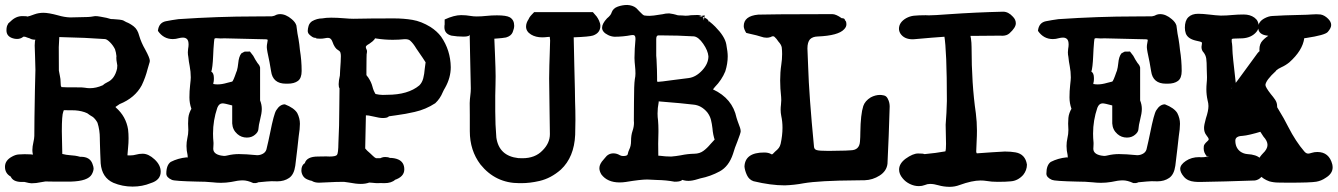

<svg xmlns="http://www.w3.org/2000/svg" viewBox="-37 -700 5344 767"><path d="M492.7 45.4Q452.1 45.4 416 30.3Q370.1 9.8 365.2 -47.4Q363.8 -67.9 363.5 -86.7Q363.3 -105.5 362.3 -123.5L361.8 -144.5V-147.9Q361.8 -180.2 352.5 -209.5Q345.7 -222.7 334.5 -232.4Q322.3 -239.3 311.5 -247.6Q291 -257.3 262.2 -259.3Q250 -259.8 217.8 -259.8Q218.3 -260.3 215.8 -253.9Q210 -240.2 210 -176.3Q210 -153.8 210.9 -130.9Q211.9 -107.9 211.9 -84Q211.9 -83 210.7 -84.2Q209.5 -85.4 214.4 -84.5Q227.5 -81.1 241.7 -80.1Q263.7 -79.1 282.7 -73.7H286.1Q321.8 -73.7 332 -46.4Q336.9 -33.7 336.9 -27.3Q336.9 -16.6 329.6 -3.4Q314.5 23.4 247.1 25.4H176.8L144.5 24.9Q134.8 25.9 127 27.8Q107.4 32.2 88.9 32.2Q81.1 32.2 61 26.9H47.4Q14.6 25.9 5.9 5.4Q-17.1 -7.3 -17.1 -33.7Q-17.1 -59.6 11.7 -74.7Q24.9 -82 37.1 -83Q49.3 -84 61 -84Q87.4 -84 103 -81.5L108.4 -81.1Q99.1 -81.1 99.1 -69.3L99.6 -68.8Q92.3 -84.5 92.3 -100.6Q92.3 -113.8 96.7 -133.3Q99.6 -145.5 100.1 -156.7Q100.1 -212.4 102.5 -339.8Q104 -380.4 104.5 -420.9L103 -476.1Q102.1 -496.6 101.6 -518.1Q101.6 -535.2 105.5 -548.8Q105.5 -554.2 104.5 -553.2Q106.4 -544.4 114.7 -544.4Q115.7 -544.4 115.2 -543.9Q108.9 -541.5 102.5 -541.5Q89.8 -541.5 81.5 -546.9L72.3 -549.8Q64 -553.7 58.1 -553.7Q56.6 -553.7 54.2 -551.8Q44.4 -544.4 30.8 -544.4Q22.5 -544.4 14.6 -546.9Q-11.2 -554.7 -11.2 -578.6Q-11.2 -594.7 -5.9 -602.1Q-5.9 -605 -1.5 -608.6Q2.9 -612.3 5.4 -614.7Q26.4 -635.7 52.2 -635.7Q70.8 -635.7 72.3 -633.8L68.4 -632.8Q81.5 -635.3 100.1 -642.6Q117.2 -648.9 136.7 -648.9Q157.2 -648.9 194.8 -638.7Q219.7 -631.3 243.2 -630.4Q262.2 -631.3 281.7 -631.3Q320.3 -631.3 334 -634.3L343.3 -635.7Q352.5 -635.7 364.7 -633.3Q391.6 -628.9 405.8 -624L417 -623.5Q443.8 -622.1 454.6 -618.7L467.3 -611.8Q481.9 -606.4 497.3 -594.5Q512.7 -582.5 519 -557.6Q527.3 -529.3 543 -502.4Q561.5 -468.3 561.5 -457.5Q561.5 -452.1 559.6 -447.8L552.7 -424.3Q544.4 -391.1 529.3 -359.4Q502.4 -309.1 440.9 -284.2L423.8 -272.5Q421.4 -276.9 426.3 -270Q466.3 -234.9 474.6 -183.1Q476.6 -165.5 476.6 -147.9Q476.6 -128.4 474.6 -109.6Q472.7 -90.8 471.7 -74.7Q471.7 -75.2 467.3 -79.6Q473.6 -79.1 481.9 -79.1Q496.1 -79.1 507.3 -82.5Q518.6 -85.9 533.2 -85.9Q556.2 -85.9 580.6 -63.2Q605 -40.5 605 -14.2Q605 19.5 564.9 31.7Q531.7 45.4 492.7 45.4ZM322.3 -347.7Q347.2 -347.7 373.5 -359.4Q379.9 -365.7 392.1 -371.6Q421.4 -384.8 430.7 -425.8Q431.6 -431.6 431.6 -438.5Q431.6 -440.9 429.7 -450.2Q427.7 -459.5 427.7 -469.7L428.2 -475.6Q426.8 -490.2 422.4 -503.4Q414.6 -519 402.6 -531Q390.6 -543 382.8 -543.9Q300.8 -549.8 219.2 -551.3L193.4 -552.2Q196.8 -552.2 199.7 -557.6L200.2 -558.6Q199.2 -534.7 197.8 -511.7L198.2 -418Q199.7 -407.7 202.4 -396Q205.1 -384.3 205.1 -372.1Q205.1 -355.5 208 -353.5Q210 -352.1 208 -352.1Q218.3 -352.1 232.4 -351.1H262.7Q297.9 -351.1 301.8 -349.6Q311 -347.7 322.3 -347.7Z M985.8 31.2H974.6Q951.2 20.5 933.1 20.5Q914.1 20.5 886.2 26.9Q865.7 30.3 845.7 30.3Q829.1 30.3 812.5 28.3Q783.7 25.4 749.5 25.4Q660.6 23.4 649.9 18.6Q627.4 8.8 627.4 -6.3Q627.4 -40.5 645 -53.2Q673.8 -67.9 707.5 -71.3Q712.9 -71.3 712.9 -70.8Q712.9 -75.7 712.4 -80.1Q708 -98.6 708 -116.7Q708 -132.3 711.4 -147.9Q715.3 -164.1 715.3 -180.7L714.4 -206.5Q714.4 -217.8 715.3 -229Q717.3 -249 729.5 -268.6Q727.5 -265.6 728 -262.7L727.5 -265.6Q719.7 -287.6 719.7 -311Q719.7 -336.4 722.4 -359.4Q725.1 -382.3 725.1 -390.6Q725.1 -413.6 720.7 -436.5Q717.3 -452.6 715.3 -472.7Q713.4 -481.9 713.4 -491.2Q713.4 -497.6 714.4 -504.4Q716.3 -514.2 716.3 -522Q716.3 -537.6 710.2 -543.7Q704.1 -549.8 693.8 -549.8Q686 -549.8 676.8 -547.4Q665 -543.9 653.3 -543.9Q616.2 -543.9 593.8 -576.7Q597.2 -609.4 625.5 -615.2Q650.4 -620.1 675.8 -623.5Q835.4 -634.3 980.5 -634.3L1049.3 -634.8Q1058.1 -635.7 1068.8 -641.6Q1076.2 -643.6 1081.5 -643.6Q1105 -643.6 1128.4 -623.5Q1143.1 -611.3 1147 -598.1Q1148.9 -581.5 1151.4 -565.9Q1155.8 -544.4 1158.7 -522.5L1161.1 -500.5Q1168 -458.5 1168 -416.5Q1168 -387.7 1153.1 -376.7Q1138.2 -365.7 1112.3 -365.7H1105Q1052.7 -365.7 1045.9 -415.5L1039.6 -452.1Q1028.8 -501 1028.8 -511.7Q1028.8 -520 1030.5 -527.6Q1032.2 -535.2 1032.2 -538.1Q1032.2 -541 1032.2 -541Q1030.3 -543 1024.4 -543L859.4 -546.9L844.7 -546.4L827.6 -547.4Q822.3 -547.4 820.8 -546.4Q818.8 -544.9 817.9 -531.7Q815.4 -504.4 814.5 -477.5Q812.5 -429.2 806.6 -411.6Q805.2 -407.2 806.6 -414.1Q817.4 -408.7 817.4 -388.2Q817.9 -374.5 813.5 -360.4L814.9 -365.2Q818.8 -362.8 831.5 -362.8Q849.6 -362.8 870.6 -369.1L890.1 -374Q894.5 -375 907.2 -412.6L909.2 -417Q913.1 -430.7 914.6 -446.8Q917 -474.1 927.2 -486.8L939.9 -493.7L961.4 -494.1L974.6 -477.1Q982.9 -460.9 991.7 -448.2Q992.2 -447.3 994.1 -445.3Q996.1 -443.4 998.3 -439.7Q1000.5 -436 1002 -430.2V-300.8V-298.8Q1008.8 -282.2 1008.8 -264.6Q1008.8 -248 1001.5 -219.7Q996.6 -201.7 995.1 -183.1Q994.1 -171.9 981.4 -161.6Q968.3 -150.4 949.2 -150.4Q927.2 -150.4 911.1 -164.6Q892.1 -181.2 890.6 -207V-278.8Q860.4 -287.1 852.1 -287.1Q837.9 -287.1 831.1 -269.5Q814 -219.2 814 -166.5Q814 -148.4 815.9 -129.9V-125Q815.9 -119.6 815.4 -115Q814.9 -110.4 814.9 -106Q814.9 -84.5 846.2 -78.6Q854 -77.1 857.9 -77.1Q864.3 -77.1 872.1 -79.1Q894 -84.5 917.5 -84.5Q944.3 -84.5 989.3 -80.1H991.7Q1002.4 -80.1 1013.2 -85.9Q1023.9 -91.8 1027.3 -103Q1035.2 -135.3 1042 -168.9Q1057.1 -245.1 1066.4 -259.3Q1081.1 -283.2 1101.1 -283.2Q1137.7 -269 1150.4 -248.5Q1161.1 -227.5 1161.1 -205.6Q1161.1 -185.5 1156.2 -155.3L1150.9 -106.9L1142.6 -38.1Q1137.7 -2.9 1118.2 10.7Q1098.6 24.4 1070.8 24.4L1048.3 23.9Q1037.6 23.9 993.7 28.3Q994.6 28.3 993.2 29.1Q991.7 29.8 985.8 31.2Z M1404.3 34.7Q1385.3 34.7 1357.4 29.3L1336.9 26.4Q1305.2 26.4 1272 28.3L1237.8 29.8Q1219.7 29.8 1208.5 22.5Q1201.2 21.5 1189.7 16.4Q1178.2 11.2 1172.6 1.2Q1167 -8.8 1167 -19Q1167 -40 1180.7 -48.3Q1188.5 -74.7 1233.4 -74.7L1266.1 -75.2L1279.8 -74.7Q1303.7 -74.7 1309.1 -81.1Q1314.5 -87.4 1314.9 -129.4Q1318.4 -198.2 1318.4 -267.1Q1318.4 -309.6 1319.3 -347.2Q1315.9 -351.6 1315.9 -363.8Q1315.9 -377 1320.8 -398.4L1321.8 -419.9Q1324.7 -457.5 1324.7 -476.1Q1324.7 -483.4 1323 -489.5Q1321.3 -495.6 1314 -499.5Q1299.8 -507.3 1291 -533.2Q1285.6 -548.8 1273.4 -548.8Q1268.1 -548.8 1260 -547.1Q1252 -545.4 1241.7 -545.4Q1227.1 -545.4 1224.1 -547.9L1227.1 -548.3Q1217.3 -548.3 1210.7 -552.5Q1204.1 -556.6 1198.2 -562.5Q1192.4 -568.4 1192.4 -576.7Q1192.4 -585.4 1195.8 -596.7Q1199.2 -607.9 1209.5 -615.2Q1229.5 -626.5 1250 -626.5Q1265.1 -629.4 1286.1 -629.4Q1309.6 -629.4 1337.9 -627Q1360.4 -625 1375 -625Q1439 -626.5 1536.1 -626.5Q1575.7 -626.5 1610.8 -620.6Q1646 -614.7 1682.6 -592.3Q1709 -575.2 1725.1 -553.7Q1762.7 -499.5 1763.7 -431.6Q1763.7 -389.6 1741.2 -349.6Q1735.8 -340.8 1731.9 -332Q1721.2 -305.7 1701.7 -287.6Q1663.6 -262.7 1619.6 -252.9Q1584.5 -244.6 1544.4 -239.3Q1527.3 -237.3 1516.6 -235.4Q1511.7 -228.5 1492.2 -228.5Q1479.5 -228.5 1455.6 -234.4Q1434.1 -239.7 1421.4 -239.7Q1417 -239.7 1424.8 -243.7Q1421.9 -117.7 1421.9 -106.9Q1428.2 -98.6 1441.9 -87.4L1451.7 -78.1Q1459.5 -70.3 1465.3 -67.9H1481.9Q1481 -67.4 1487.1 -70.1Q1493.2 -72.8 1501.5 -72.8Q1513.2 -72.8 1520 -69.3H1518.6Q1539.1 -69.3 1553.7 -63Q1578.1 -52.2 1578.1 -23.4Q1578.1 6.3 1539.1 19L1542 17.6Q1527.3 31.7 1498 31.7L1482.4 31.2L1473.6 31.7Q1461.9 31.7 1452.1 30.3L1438 29.3Q1423.3 34.7 1404.3 34.7ZM1491.7 -320.8 1509.8 -321.3Q1593.3 -321.3 1638.2 -358.9Q1649.4 -370.1 1653.8 -387.2Q1658.2 -404.3 1659.7 -424.8Q1661.1 -438.5 1663.1 -450.2V-450.7Q1663.1 -450.7 1663.1 -451.2Q1658.7 -459 1626 -506.3Q1613.8 -526.9 1601.6 -537.6Q1595.2 -543.5 1581.5 -543.5H1579.1Q1556.2 -541 1532.2 -541Q1500 -541 1467.8 -545.9Q1462.9 -546.9 1460.9 -546.9Q1461.9 -546.9 1457.8 -541.3Q1453.6 -535.6 1438 -524.9Q1424.3 -517.6 1424.3 -512.2Q1424.3 -508.3 1427.7 -501.5L1429.2 -496.6Q1429.2 -489.7 1428.5 -487.1Q1427.7 -484.4 1427.7 -484.9L1427.2 -466.8L1426.8 -421.9V-399.9Q1426.8 -399.9 1431.2 -394L1433.6 -391.1Q1446.3 -372.1 1450.7 -354.5Q1455.1 -336.9 1462.9 -325.2Q1458.5 -325.7 1464.8 -324.2Q1476.6 -321.3 1491.7 -320.8Z M2045.4 31.7H2037.6Q1942.4 31.7 1882.3 -43Q1839.8 -99.1 1839.8 -175.8V-239.7Q1839.4 -263.2 1839.4 -288.1Q1839.8 -303.7 1841.8 -318.4Q1843.8 -333 1843.8 -346.7Q1842.8 -417 1840.8 -485.8Q1839.4 -533.2 1839.4 -558.1L1839.8 -563Q1839.8 -553.7 1814.9 -553.7Q1789.6 -553.7 1766.6 -557.6Q1738.3 -564.9 1738.3 -591.3Q1738.3 -598.1 1739.3 -602.5Q1739.3 -604 1739.3 -622.1Q1777.3 -639.6 1805.2 -639.6Q1824.7 -639.6 1843.8 -636.2Q1854 -634.3 1867.7 -634.3Q1885.7 -634.3 1906.2 -636.5Q1926.8 -638.7 1948.2 -638.7Q1985.8 -638.7 1999.5 -630.9Q2017.1 -620.6 2017.1 -597.2Q2017.1 -586.4 2011 -571.3Q2004.9 -556.2 1984.4 -550.3Q1967.3 -547.4 1952.9 -546.6Q1938.5 -545.9 1931.6 -544.9Q1937 -548.8 1937.5 -551.3Q1938.5 -517.1 1940.4 -481.9Q1942.9 -421.4 1942.9 -395.5L1942.4 -360.8Q1941.4 -339.8 1941.4 -317.9V-255.4Q1941.4 -202.6 1945.8 -150.4Q1956.5 -77.1 2033.2 -68.4L2049.8 -67.9Q2100.6 -67.9 2129.9 -98.6Q2159.7 -127.9 2159.7 -164.1Q2159.7 -188 2158.4 -253.9Q2157.2 -319.8 2156.7 -386.7Q2157.2 -439 2159.2 -489.7Q2160.2 -535.6 2160.6 -538.6Q2159.2 -548.3 2158.7 -557.6Q2158.7 -562.5 2159.7 -559.6Q2170.9 -553.7 2171.4 -553.7Q2164.6 -553.7 2149.4 -552.2Q2140.1 -550.8 2128.9 -550.8Q2103 -550.8 2084.5 -562Q2064.5 -574.2 2064.5 -593.8Q2064.5 -608.4 2074.7 -623.5L2077.6 -629.4Q2082 -636.2 2085.9 -640.1L2096.7 -651.4H2331.5L2347.2 -633.3V-632.8Q2350.6 -628.9 2356 -617.7Q2361.3 -606.4 2361.3 -596.7Q2361.3 -568.4 2332 -558.1Q2317.4 -553.2 2253.4 -550.8Q2252.9 -550.8 2253.9 -551.8Q2254.9 -552.7 2254.9 -547.4Q2255.9 -491.7 2257.3 -436Q2260.3 -323.2 2260.3 -294.9Q2261.7 -258.3 2261.7 -221.2Q2261.7 -191.9 2260.7 -161.6Q2256.8 -72.3 2203.6 -22.5Q2164.1 12.2 2118.2 22.9Q2080.1 31.7 2045.4 31.7Z M2438.5 28.8Q2389.2 28.8 2365.2 -3.4Q2357.4 -16.6 2357.4 -28.3Q2357.4 -44.9 2374.5 -63L2379.4 -68.8Q2392.6 -87.4 2413.6 -87.4Q2426.8 -87.4 2439.9 -79.6Q2445.3 -76.7 2452.6 -76.7Q2469.2 -76.7 2470.7 -84Q2472.2 -93.3 2476.6 -102.5Q2483.9 -116.7 2483.9 -136.7Q2483.9 -159.7 2489.7 -176.5Q2495.6 -193.4 2495.6 -209.5L2495.1 -217.8L2495.6 -291Q2495.6 -361.8 2499 -383.8Q2501.5 -395 2501.5 -406.2Q2501.5 -420.9 2499.8 -436.3Q2498 -451.7 2497.6 -468.3Q2498 -505.9 2501.5 -542V-546.4Q2501.5 -560.1 2491.7 -560.1L2484.9 -559.6Q2451.7 -553.2 2417.5 -553.2Q2403.8 -554.2 2392.1 -560.1Q2368.2 -571.8 2368.2 -589.4Q2368.2 -605.5 2387.7 -626.5Q2403.8 -639.6 2406.2 -649.9Q2412.1 -667 2430.9 -673.6Q2449.7 -680.2 2468.8 -680.2Q2490.2 -679.2 2504.4 -668L2517.1 -654.8Q2531.2 -639.6 2536.6 -638.2Q2546.4 -636.7 2558.1 -636.7Q2570.8 -636.7 2602.1 -642.1Q2606 -642.1 2609.4 -643.1Q2621.6 -646.5 2636.2 -646.5Q2654.3 -644 2662.4 -641.4Q2670.4 -638.7 2672.9 -638.7Q2682.6 -638.7 2688.5 -638.2Q2695.3 -637.2 2701.7 -637.2Q2711.9 -637.2 2723.1 -639.2Q2735.4 -640.1 2748 -640.1Q2774.4 -640.1 2774.4 -618.2L2778.3 -638.7L2755.4 -634.8Q2764.6 -634.8 2771.7 -632.3Q2778.8 -629.9 2786.9 -624.3Q2794.9 -618.7 2794.9 -608.9V-615.7L2797.9 -613.3Q2809.1 -604.5 2820.3 -593.3Q2858.4 -554.7 2864.3 -523.4Q2870.1 -492.2 2870.1 -475.1Q2870.1 -445.8 2860.4 -415Q2846.2 -380.4 2818.8 -352.5Q2809.6 -341.3 2809.6 -340.3Q2809.6 -343.8 2811.5 -342.8Q2889.2 -306.6 2905.3 -229.5Q2906.7 -223.6 2919.4 -189.5Q2921.9 -181.6 2921.9 -175.3Q2921.9 -168.9 2908.7 -134.8Q2898.4 -110.4 2891.1 -85Q2874.5 -35.2 2838.1 -15.4Q2801.8 4.4 2760.3 12.7Q2755.4 13.7 2750.5 15.6Q2728.5 22.5 2713.4 22.5Q2698.7 22.5 2686.5 17.6H2687.5Q2691.9 17.6 2684.3 21.7Q2676.8 25.9 2657.7 25.9Q2624 19.5 2587.9 19L2548.3 17.1Q2522 17.1 2462.9 26.9Q2450.2 28.8 2438.5 28.8ZM2645.5 -74.7Q2663.6 -76.2 2682.6 -79.6Q2710 -85.4 2737.3 -85.9Q2758.3 -86.4 2772.9 -97.2Q2787.6 -107.9 2801.3 -124.5Q2817.9 -142.1 2818.4 -143.1Q2818.8 -144 2818.8 -140.6V-139.2Q2811 -162.1 2809.1 -187.5Q2807.1 -205.1 2803.2 -220.9Q2799.3 -236.8 2788.6 -251Q2764.6 -279.8 2731.9 -282.2Q2693.8 -287.1 2595.7 -294.9H2593.3Q2595.2 -294.9 2594.2 -291Q2589.8 -268.6 2589.8 -246.6Q2589.8 -232.4 2591.8 -218.3Q2593.3 -199.7 2593.3 -181.6V-172.4Q2592.3 -149.4 2592.3 -126.5L2592.8 -78.1L2600.6 -77.6Q2621.6 -74.7 2640.6 -74.7ZM2590.8 -373Q2599.6 -373 2652.8 -380.4Q2683.6 -384.8 2714.4 -388.2Q2743.2 -392.1 2768.1 -418.9Q2793 -445.8 2793 -475.1Q2791 -498 2772.2 -525.1Q2753.4 -552.2 2735.4 -554.7Q2671.4 -558.6 2606 -558.6H2592.3Q2584.5 -558.1 2584.5 -543.5V-477.5Q2585.4 -476.6 2587.4 -420.9L2587.9 -391.6V-378.4Q2587.9 -373 2590.8 -373Z M3098.1 40.5Q3042 40.5 2973.1 23.9Q2955.1 17.6 2946.8 -0.5Q2938.5 -18.6 2937 -34.2Q2939 -90.8 3015.6 -90.8Q3032.2 -90.8 3042.5 -85Q3045.9 -83 3046.9 -83Q3048.8 -83 3059.1 -94.2Q3069.3 -102.5 3074.2 -109.1Q3079.1 -115.7 3081.5 -125.5Q3088.9 -159.2 3088.9 -189.5Q3088.9 -214.4 3084 -236.8Q3081.5 -249 3081.5 -261.7Q3081.5 -272 3082.8 -281.7Q3084 -291.5 3084 -299.8Q3084 -306.6 3083.5 -312.5Q3079.6 -347.2 3079.6 -378.4Q3079.6 -411.6 3084 -440.9Q3087.4 -462.9 3087.4 -483.9Q3087.4 -498 3085.9 -510.7Q3084 -521.5 3072.8 -533.7Q3064.9 -545.9 3056.6 -553.2Q3054.2 -555.2 3050.3 -555.2Q3047.4 -555.2 3041 -551.8Q3033.2 -549.3 3026.4 -549.3Q3014.2 -549.3 3003.4 -553.5Q2992.7 -557.6 2950.7 -566.9Q2950.7 -567.4 2943.8 -568.8Q2934.1 -585 2934.1 -595.7Q2934.1 -636.2 2992.2 -641.6Q3015.6 -643.1 3287.6 -643.6Q3302.7 -643.6 3325.2 -627.4Q3338.4 -627.4 3338.4 -619.1Q3344.2 -615.7 3344.2 -602.5Q3344.2 -592.3 3335 -583Q3312 -557.6 3229 -554.2Q3209.5 -553.7 3198.7 -543Q3188.5 -531.2 3188.5 -506.3Q3190.4 -469.2 3191.4 -433.6Q3194.8 -320.3 3214.8 -113.3Q3215.8 -103.5 3225.1 -100.6Q3234.9 -97.2 3272.9 -97.2Q3331.1 -97.7 3340.3 -98.4Q3349.6 -99.1 3361.3 -99.6Q3396 -100.1 3398.4 -134.3Q3399.9 -152.8 3399.9 -171.4Q3400.9 -243.2 3411.6 -276.4Q3418.5 -296.9 3441.4 -311Q3460 -320.8 3478.5 -320.8Q3484.4 -320.8 3493.9 -318.8Q3503.4 -316.9 3508.8 -306.9Q3514.2 -296.9 3515.6 -288.8Q3517.1 -280.8 3517.1 -274.9Q3513.7 -155.8 3508.3 -45.9Q3504.9 -16.6 3477.1 1.2Q3449.2 19 3417.5 20Q3400.4 20.5 3382.8 20.5Q3235.4 21.5 3172.9 32.2Q3137.2 39.1 3098.1 40.5Z M3755.9 46.4Q3731.4 45.9 3712.6 40.3Q3693.8 34.7 3678.2 34.7Q3667.5 34.7 3657.7 39.1Q3646.5 43.5 3633.8 43.5Q3615.2 43.5 3597.7 34.9Q3580.1 26.4 3568.8 12.2Q3554.7 -4.4 3554.7 -22.5Q3554.7 -46.4 3580.6 -65.9Q3609.9 -86.9 3630.4 -86.9Q3652.3 -86.9 3654.8 -84.5Q3653.8 -84.5 3658.2 -84.5Q3701.7 -88.4 3741.7 -95.7Q3738.8 -92.8 3739.7 -95.7Q3742.2 -102.1 3742.2 -125L3740.7 -201.7Q3744.6 -250 3745.6 -296.9Q3745.6 -498 3734.9 -559.6Q3737.8 -554.7 3742.2 -553.7Q3690.9 -550.3 3616.7 -543.5L3609.4 -543Q3574.7 -543 3559.6 -566.4Q3554.2 -575.7 3554.2 -585Q3554.2 -610.8 3583 -627.4Q3597.7 -635.3 3613.3 -637.2Q3633.3 -639.2 3661.1 -639.2L3673.3 -638.7Q3694.3 -638.7 3752 -643.1Q3863.3 -650.9 3970.2 -653.3Q3991.2 -653.3 4009.3 -633.3Q4021 -621.6 4021 -606.9Q4021 -589.8 3995.6 -566.9Q3984.9 -557.1 3965.8 -557.1L3961.4 -557.6L3844.2 -556.6Q3836.4 -556.6 3837.4 -557.6Q3839.8 -560.5 3839.8 -559.6Q3839.8 -554.7 3841.8 -545.9Q3844.2 -528.8 3844.2 -512.2Q3844.2 -364.7 3861.3 -247.6Q3865.7 -212.9 3865.7 -178.2Q3865.7 -157.2 3864.5 -136.7Q3863.3 -116.2 3862.8 -95.2Q3862.8 -90.8 3864.3 -89.1Q3865.7 -87.4 3864.7 -87.4Q3896 -89.4 3927.2 -91.8Q3971.2 -94.7 3977.1 -94.7Q4001 -94.7 4020 -91.3Q4059.1 -84 4065.4 -42.5Q4065.4 -20 4050.3 -1Q4028.8 22.5 4000.5 24.4Q3981.9 26.4 3948.7 26.4Q3923.3 26.4 3904.3 22.9Q3892.6 21 3880.4 21Q3846.2 21 3796.4 39.1Q3777.3 46.4 3755.9 46.4Z M4501.5 31.2H4490.2Q4466.8 20.5 4448.7 20.5Q4429.7 20.5 4401.9 26.9Q4381.3 30.3 4361.3 30.3Q4344.7 30.3 4328.1 28.3Q4299.3 25.4 4265.1 25.4Q4176.3 23.4 4165.5 18.6Q4143.1 8.8 4143.1 -6.3Q4143.1 -40.5 4160.6 -53.2Q4189.5 -67.9 4223.1 -71.3Q4228.5 -71.3 4228.5 -70.8Q4228.5 -75.7 4228 -80.1Q4223.6 -98.6 4223.6 -116.7Q4223.6 -132.3 4227.1 -147.9Q4231 -164.1 4231 -180.7L4230 -206.5Q4230 -217.8 4231 -229Q4232.9 -249 4245.1 -268.6Q4243.2 -265.6 4243.7 -262.7L4243.2 -265.6Q4235.4 -287.6 4235.4 -311Q4235.4 -336.4 4238 -359.4Q4240.7 -382.3 4240.7 -390.6Q4240.7 -413.6 4236.3 -436.5Q4232.9 -452.6 4231 -472.7Q4229 -481.9 4229 -491.2Q4229 -497.6 4230 -504.4Q4231.9 -514.2 4231.9 -522Q4231.9 -537.6 4225.8 -543.7Q4219.7 -549.8 4209.5 -549.8Q4201.7 -549.8 4192.4 -547.4Q4180.7 -543.9 4168.9 -543.9Q4131.8 -543.9 4109.4 -576.7Q4112.8 -609.4 4141.1 -615.2Q4166 -620.1 4191.4 -623.5Q4351.1 -634.3 4496.1 -634.3L4564.9 -634.8Q4573.7 -635.7 4584.5 -641.6Q4591.8 -643.6 4597.2 -643.6Q4620.6 -643.6 4644 -623.5Q4658.7 -611.3 4662.6 -598.1Q4664.6 -581.5 4667 -565.9Q4671.4 -544.4 4674.3 -522.5L4676.8 -500.5Q4683.6 -458.5 4683.6 -416.5Q4683.6 -387.7 4668.7 -376.7Q4653.8 -365.7 4627.9 -365.7H4620.6Q4568.4 -365.7 4561.5 -415.5L4555.2 -452.1Q4544.4 -501 4544.4 -511.7Q4544.4 -520 4546.1 -527.6Q4547.9 -535.2 4547.9 -538.1Q4547.9 -541 4547.9 -541Q4545.9 -543 4540 -543L4375 -546.9L4360.4 -546.4L4343.3 -547.4Q4337.9 -547.4 4336.4 -546.4Q4334.5 -544.9 4333.5 -531.7Q4331.1 -504.4 4330.1 -477.5Q4328.1 -429.2 4322.3 -411.6Q4320.8 -407.2 4322.3 -414.1Q4333 -408.7 4333 -388.2Q4333.5 -374.5 4329.1 -360.4L4330.6 -365.2Q4334.5 -362.8 4347.2 -362.8Q4365.2 -362.8 4386.2 -369.1L4405.8 -374Q4410.2 -375 4422.9 -412.6L4424.8 -417Q4428.7 -430.7 4430.2 -446.8Q4432.6 -474.1 4442.9 -486.8L4455.6 -493.7L4477.1 -494.1L4490.2 -477.1Q4498.5 -460.9 4507.3 -448.2Q4507.8 -447.3 4509.8 -445.3Q4511.7 -443.4 4513.9 -439.7Q4516.1 -436 4517.6 -430.2V-300.8V-298.8Q4524.4 -282.2 4524.4 -264.6Q4524.4 -248 4517.1 -219.7Q4512.2 -201.7 4510.7 -183.1Q4509.8 -171.9 4497.1 -161.6Q4483.9 -150.4 4464.8 -150.4Q4442.9 -150.4 4426.8 -164.6Q4407.7 -181.2 4406.2 -207V-278.8Q4376 -287.1 4367.7 -287.1Q4353.5 -287.1 4346.7 -269.5Q4329.6 -219.2 4329.6 -166.5Q4329.6 -148.4 4331.5 -129.9V-125Q4331.5 -119.6 4331.1 -115Q4330.6 -110.4 4330.6 -106Q4330.6 -84.5 4361.8 -78.6Q4369.6 -77.1 4373.5 -77.1Q4379.9 -77.1 4387.7 -79.1Q4409.7 -84.5 4433.1 -84.5Q4460 -84.5 4504.9 -80.1H4507.3Q4518.1 -80.1 4528.8 -85.9Q4539.6 -91.8 4543 -103Q4550.8 -135.3 4557.6 -168.9Q4572.8 -245.1 4582 -259.3Q4596.7 -283.2 4616.7 -283.2Q4653.3 -269 4666 -248.5Q4676.8 -227.5 4676.8 -205.6Q4676.8 -185.5 4671.9 -155.3L4666.5 -106.9L4658.2 -38.1Q4653.3 -2.9 4633.8 10.7Q4614.3 24.4 4586.4 24.4L4564 23.9Q4553.2 23.9 4509.3 28.3Q4510.3 28.3 4508.8 29.1Q4507.3 29.8 4501.5 31.2Z M5108.9 29.8 5070.3 29.3Q5051.3 29.3 5033.7 24.4Q4983.9 6.3 4983.9 -35.2Q4983.9 -62 5007.8 -86.9Q5026.4 -104.5 5026.4 -121.1Q5026.4 -136.7 5010.3 -154.3Q5004.9 -162.1 4997.6 -173.8L5013.2 -178.2Q5010.3 -175.3 5003.9 -175.3Q4951.2 -159.2 4926.3 -157.2Q4897.9 -156.2 4897.9 -138.2Q4897.9 -110.4 4917 -95.2Q4929.7 -85.9 4945.3 -84.5Q4982.4 -82.5 4997.6 -67.1Q5012.7 -51.8 5012.7 -16.1Q5011.7 -3.9 5001.5 7.3Q4991.2 18.6 4976.1 21Q4852.1 25.4 4757.3 26.9Q4743.2 26.9 4734.4 25.9Q4707 23.4 4692.4 6.1Q4677.7 -11.2 4677.7 -25.4Q4677.7 -42 4700.2 -57.1Q4722.7 -72.3 4753.4 -72.3L4760.3 -71.8Q4771 -71.8 4777.8 -72.8Q4791.5 -75.7 4793 -77.1L4783.7 -75.7L4785.6 -65.4Q4785.2 -73.7 4783.2 -76.7Q4771.5 -90.3 4771.5 -106.9Q4771.5 -108.4 4772 -116Q4772.5 -123.5 4786.1 -135.7Q4791.5 -140.1 4791.5 -143.6Q4791.5 -148.4 4782.2 -159.9Q4772.9 -171.4 4772.9 -189Q4772.9 -200.7 4780.3 -227.1Q4790.5 -257.3 4790.5 -276.4Q4790.5 -287.1 4787.1 -299.3Q4782.2 -321.3 4782.2 -343.3Q4782.2 -355.5 4783.4 -367.7Q4784.7 -379.9 4784.7 -391.6L4783.7 -423.8Q4783.7 -452.1 4781.7 -465.8Q4779.8 -479.5 4771 -490.7Q4762.7 -499 4762.7 -512.7Q4764.6 -524.4 4764.6 -526.4Q4764.6 -529.3 4764.2 -530.3Q4761.7 -533.7 4740.7 -537.6Q4708.5 -544.9 4700.2 -565.9Q4696.3 -577.1 4696.3 -589.4Q4696.3 -617.7 4710.2 -631.3Q4724.1 -645 4749.5 -645Q4767.6 -645 4795.9 -641.6Q4817.9 -638.7 4839.8 -637.7Q4862.8 -637.7 4886.2 -640.1Q4908.2 -642.1 4931.2 -642.1Q4957 -642.1 4974.1 -629.6Q4991.2 -617.2 4991.2 -595.7Q4991.2 -583.5 4981.9 -572.3Q4962.4 -549.3 4926.8 -546.9L4910.2 -546.4Q4885.7 -546.4 4883.8 -543.9Q4883.3 -543.5 4883.3 -537.6Q4883.3 -532.2 4884.8 -524.9Q4886.2 -512.7 4886.2 -502Q4886.2 -482.9 4899.9 -365.7Q4878.9 -344.7 4880.4 -344.7Q4887.7 -351.1 4986.8 -487.8Q4994.6 -497.6 4994.6 -494.1L4994.1 -502.9Q4994.1 -524.9 5007.3 -538.6Q5020.5 -552.2 5035.2 -560.1Q5049.8 -567.9 5039.1 -557.6L5052.7 -555.7Q5042 -555.7 5038.8 -556.2Q5035.6 -556.6 5031.7 -556.6L5017.1 -559.1Q4989.3 -565.4 4989.3 -590.3Q4989.3 -613.8 5015.6 -627.4Q5031.7 -635.7 5046.4 -636.2Q5096.7 -639.2 5146 -640.1Q5195.3 -641.1 5199.7 -642.1Q5210.9 -643.1 5221.7 -643.1Q5231.4 -643.1 5238.8 -642.1Q5254.4 -639.2 5268.6 -625Q5280.8 -612.8 5280.8 -600.1Q5280.8 -587.9 5267.1 -572.3Q5255.9 -559.6 5181.2 -548.3L5173.3 -547.4Q5166.5 -498 5113.3 -450.7Q5098.1 -438.5 5081.5 -431.2Q5068.4 -425.3 5060.5 -418Q5060.1 -417.5 5060.1 -416.5Q5020 -379.9 5018.1 -360.8Q5018.1 -351.6 5040 -323.7Q5049.3 -313 5057.1 -301.3Q5064.9 -289.6 5064.9 -275.4Q5064.9 -270 5065.4 -271Q5094.7 -223.1 5109.4 -192.9Q5139.2 -134.8 5173.3 -95.2Q5180.7 -86.4 5189 -86.4Q5193.8 -86.4 5203.6 -89.6Q5213.4 -92.8 5225.6 -92.8Q5272.5 -92.8 5285.2 -43.5Q5286.6 -36.6 5286.6 -31.2Q5286.6 -6.3 5258.3 10.7Q5241.2 22.5 5221.2 25.9Q5199.2 29.8 5108.9 29.8Z"/></svg>

Font: X Typewriter
Style: Bold
Weight: 700
Designer: GGBot
Version: 0.10